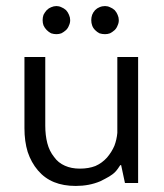

<svg xmlns="http://www.w3.org/2000/svg" viewBox="-20 -610 547 640"><path d="M122.1 -543Q122.1 -533.2 125 -525.4Q128.9 -516.6 135.7 -509.8Q142.6 -502.9 150.4 -499Q159.2 -496.1 168 -496.1Q176.8 -496.1 184.6 -499Q192.4 -502.9 200.2 -509.8Q207 -516.6 210 -525.4Q213.9 -533.2 213.9 -543Q213.9 -551.8 210 -560.5Q207 -568.4 200.2 -576.2Q192.4 -583 184.6 -585.9Q176.8 -589.8 168 -589.8Q159.2 -589.8 150.4 -585.9Q142.6 -583 135.7 -576.2Q128.9 -568.4 125 -560.5Q122.1 -551.8 122.1 -543ZM284.2 -543Q284.2 -533.2 287.1 -525.4Q290 -516.6 296.9 -509.8Q303.7 -502.9 311.5 -499Q320.3 -496.1 330.1 -496.1Q338.9 -496.1 346.7 -499Q354.5 -502.9 362.3 -509.8Q369.1 -516.6 372.1 -525.4Q376 -533.2 376 -543Q376 -551.8 372.1 -560.5Q369.1 -568.4 362.3 -576.2Q354.5 -583 346.7 -585.9Q338.9 -589.8 330.1 -589.8Q320.3 -589.8 311.5 -585.9Q303.7 -583 296.9 -576.2Q290 -568.4 287.1 -560.5Q284.2 -551.8 284.2 -543ZM440.4 -419.9Q422.9 -419.9 371.1 -419.9Q371.1 -356.4 371.1 -167Q369.1 -144.5 361.3 -124Q352.5 -103.5 336.9 -85Q320.3 -66.4 297.9 -56.6Q275.4 -47.9 246.1 -47.9Q217.8 -47.9 196.3 -57.6Q173.8 -67.4 160.2 -86.9Q144.5 -106.4 137.7 -132.8Q130.9 -159.2 130.9 -191.4Q130.9 -267.6 130.9 -419.9Q113.3 -419.9 61.5 -419.9Q61.5 -360.4 61.5 -182.6Q61.5 -138.7 72.3 -103.5Q84 -68.4 106.4 -42Q128.9 -15.6 160.2 -2.9Q191.4 9.8 232.4 9.8Q254.9 9.8 275.4 5.9Q295.9 2 314.5 -5.9Q332 -14.6 343.8 -21.5Q356.4 -29.3 362.3 -35.2Q368.2 -41 373 -47.9Q377 -53.7 380.9 -59.6Q381.8 -59.6 383.8 -59.6Q386.7 -44.9 396.5 0Q407.2 0 440.4 0Q440.4 -105.5 440.4 -419.9Z"/></svg>

Font: TextaAlt
Style: Regular
Weight: 400
Designer: Daniel Hernandez & Miguel Hernandez
Version: Version 1.005;com.myfonts.easy.latinotype.texta.alt-regular.